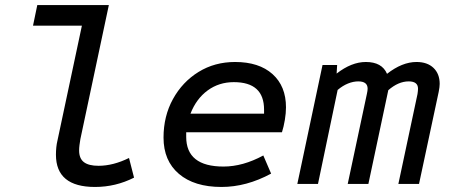

<svg xmlns="http://www.w3.org/2000/svg" viewBox="-20 -730 1780 762"><path d="M357 12Q202 12 202 -116Q202 -131 203.5 -145.5Q205 -160 208 -172L305 -628H111L128 -710H412L299 -178Q297 -166 295.5 -154.5Q294 -143 294 -133Q294 -101 313 -86.5Q332 -72 371 -72Q429 -72 492 -103L512 -25Q439 12 357 12Z M859 12Q751 12 690 -40Q629 -92 629 -184Q629 -269 666.5 -337Q704 -405 768 -444.5Q832 -484 913 -484Q1008 -484 1061.5 -436Q1115 -388 1115 -304Q1115 -281 1110.5 -254Q1106 -227 1099 -205H719V-187Q719 -69 867 -69Q944 -69 1025 -113L1056 -41Q958 12 859 12ZM736 -279H1028V-295Q1028 -404 908 -404Q849 -404 804 -371Q759 -338 736 -279Z M1160 0 1260 -472H1318L1316 -438Q1375 -484 1432 -484Q1496 -484 1516 -437Q1576 -484 1633 -484Q1676 -484 1700.5 -460.5Q1725 -437 1725 -397Q1725 -385 1721 -365L1643 0H1561L1637 -357Q1639 -370 1639 -378Q1639 -407 1602 -407Q1561 -407 1521 -372L1442 0H1360L1436 -357Q1439 -370 1439 -378Q1439 -407 1402 -407Q1382 -407 1361 -398.5Q1340 -390 1320 -373L1242 0Z"/></svg>

Font: Sometype Mono Medium
Style: Italic
Weight: 500
Italic angle: -12°
Monospace: yes
Designer: Ryoichi Tsunekawa
Foundry: Dharma Type
Version: Version 1.000; ttfautohint (v1.8.3)